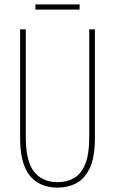

<svg xmlns="http://www.w3.org/2000/svg" viewBox="-20 -848 526 878"><path d="M414 -217Q414 -130 391 -80.5Q368 -31 329.5 -10.5Q291 10 243 10Q161 10 116.5 -44.5Q72 -99 72 -217V-714H98V-221Q98 -109 136.5 -62Q175 -15 243 -15Q286 -15 318.5 -33.5Q351 -52 369.5 -97Q388 -142 388 -221V-714H414ZM344 -828V-804H142V-828Z"/></svg>

Font: Noto Sans ExtraCondensed Thin
Style: Regular
Weight: 100
Width: 2
Designer: Monotype Design Team
Foundry: Monotype Imaging Inc.
Version: Version 2.013; ttfautohint (v1.8.4.7-5d5b)